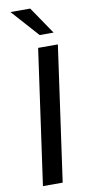

<svg xmlns="http://www.w3.org/2000/svg" viewBox="-99 -939 451 977"><g transform="rotate(-10 126.0 -450.5)"><path d="M40 0 138 -697H240L142 0ZM157 -760 31 -901H133L229 -760Z"/></g></svg>

Font: Hanken Grotesk Medium
Style: Italic
Weight: 500
Italic angle: -8°
Designer: Alfredo Marco Pradil
Foundry: Hanken Design Co.
Version: Version 3.013